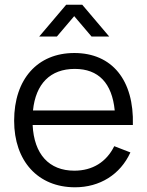

<svg xmlns="http://www.w3.org/2000/svg" viewBox="-20 -780 624 815"><path d="M221.5 -625 295 -711.5 368.5 -625H443.5L329 -760H261L146.5 -625ZM298.5 15C403 15 490.5 -38.5 533.5 -133L465 -159.5C431.5 -92 372.5 -55.5 295.5 -55.5C188 -55.5 124.5 -125.5 118.5 -249.5H544C549.5 -440 455.5 -555 295.5 -555C139.5 -555 40 -444.5 40 -267.5C40 -96.5 141 15 298.5 15ZM297.5 -487.5C398 -487.5 455.5 -427.5 467 -311H120C131.5 -424.5 193.5 -487.5 297.5 -487.5Z"/></svg>

Font: Manrope
Style: Regular
Weight: 400
Designer: Mikhail Sharanda
Foundry: Mikhail Sharanda
Version: Version 4.505